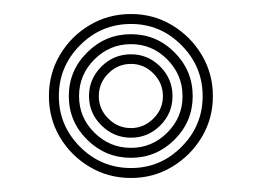

<svg xmlns="http://www.w3.org/2000/svg" viewBox="-20 -830 373 274"><path d="M167 -576Q134.5 -576 107.9 -591.9Q81.2 -607.8 65.5 -634.2Q49.8 -660.8 49.8 -692.8Q49.8 -725 65.5 -751.6Q81.2 -778.2 107.9 -794.1Q134.5 -810 167 -810Q199 -810 225.5 -794.1Q252 -778.2 267.9 -751.6Q283.8 -725 283.8 -692.8Q283.8 -660.8 267.9 -634.2Q252 -607.8 225.5 -591.9Q199 -576 167 -576ZM167 -590.2Q209 -590.2 239.1 -620.5Q269.2 -650.8 269.2 -692.8Q269.2 -735 239.1 -765.4Q209 -795.8 167 -795.8Q124.5 -795.8 94.2 -765.4Q64 -735 64 -692.8Q64 -650.8 94.2 -620.5Q124.5 -590.2 167 -590.2ZM167 -604.8Q130.5 -604.8 104.4 -630.6Q78.2 -656.5 78.2 -692.8Q78.2 -729.2 104.4 -755.2Q130.5 -781.2 167 -781.2Q203.2 -781.2 229.1 -755.2Q255 -729.2 255 -692.8Q255 -656.5 229 -630.6Q203 -604.8 167 -604.8ZM167 -619Q197 -619 218.8 -640.8Q240.5 -662.5 240.5 -692.8Q240.5 -723 218.9 -745Q197.2 -767 167 -767Q136.5 -767 114.6 -745.1Q92.8 -723.2 92.8 -692.8Q92.8 -662.5 114.6 -640.8Q136.5 -619 167 -619ZM167 -633.5Q142.5 -633.5 124.8 -651Q107 -668.5 107 -692.8Q107 -717.2 124.6 -734.9Q142.2 -752.5 167 -752.5Q191.2 -752.5 208.8 -734.9Q226.2 -717.2 226.2 -692.8Q226.2 -668.5 208.8 -651Q191.2 -633.5 167 -633.5ZM167 -647.2Q185.2 -647.2 198.9 -660.8Q212.5 -674.2 212.5 -692.8Q212.5 -711.5 199 -725.1Q185.5 -738.8 167 -738.8Q148 -738.8 134.5 -725.1Q121 -711.5 121 -692.8Q121 -674.2 134.6 -660.8Q148.2 -647.2 167 -647.2Z"/></svg>

Font: Big Shoulders Inline Display SemiBold
Style: Regular
Weight: 600
Designer: Patric King
Foundry: XO Type Co
Version: Version 1.000